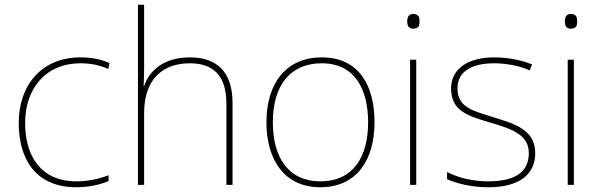

<svg xmlns="http://www.w3.org/2000/svg" viewBox="-20 -780 2532 810"><path d="M302 10C357 10 405 -2 438 -16V-41C399 -25 350 -15 302 -15C150 -15 86 -125 86 -261C86 -409 175 -513 319 -513C357 -513 397 -507 437 -489L442 -514C405 -530 367 -538 319 -538C157 -538 59 -422 59 -261C59 -106 133 10 302 10Z M588 -496V-760H562V0H588V-302C588 -446 666 -513 781 -513C878 -513 935 -462 935 -345V0H961V-346C961 -477 895 -538 781 -538C669 -538 609 -480 588 -417H586C587 -446 588 -466 588 -496Z M1560 -264C1560 -417 1496 -538 1337 -538C1190 -538 1104 -432 1104 -264C1104 -107 1179 10 1331 10C1488 10 1560 -109 1560 -264ZM1131 -264C1131 -420 1205 -513 1337 -513C1478 -513 1533 -402 1533 -264C1533 -119 1471 -15 1331 -15C1196 -15 1131 -117 1131 -264Z M1723 -721C1703 -721 1698 -706 1698 -690C1698 -673 1703 -659 1723 -659C1747 -659 1750 -673 1750 -690C1750 -706 1747 -721 1723 -721ZM1736 -528H1710V0H1736Z M2238 -134C2238 -235 2148 -258 2060 -286C1979 -312 1910 -325 1910 -407C1910 -478 1969 -513 2065 -513C2118 -513 2177 -501 2214 -483L2225 -508C2183 -525 2128 -538 2065 -538C1953 -538 1883 -489 1883 -407C1883 -309 1958 -290 2051 -262C2139 -236 2211 -212 2211 -134C2211 -60 2161 -15 2040 -15C1978 -15 1919 -28 1866 -54V-24C1904 -7 1967 10 2040 10C2172 10 2238 -45 2238 -134Z M2388 -721C2368 -721 2363 -706 2363 -690C2363 -673 2368 -659 2388 -659C2412 -659 2415 -673 2415 -690C2415 -706 2412 -721 2388 -721ZM2401 -528H2375V0H2401Z"/></svg>

Font: Noto Sans Arabic Thin
Style: Regular
Weight: 100
Designer: Monotype Design Team, Nadine Chahine, Nizar Qandah and Khaled Hosny
Foundry: Monotype Imaging Inc.
Version: Version 2.012